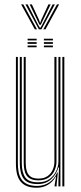

<svg xmlns="http://www.w3.org/2000/svg" viewBox="-20 -864 376 890"><path d="M150.2 6.2Q125.8 6.2 108.6 0.1Q91.5 -6 80.8 -16.8Q70 -27.5 64 -41.8Q58 -56 55.9 -72.4Q53.8 -88.8 53.8 -106V-600H62.8V-107.2Q62.8 -86.8 66.1 -67.8Q69.5 -48.8 78.9 -34Q88.2 -19.2 106 -10.8Q123.8 -2.2 152.2 -2.2Q184.5 -2.2 208.5 -18.6Q232.5 -35 245 -64.2H248L242.5 -9.2V0H233.2V-5.2L239.8 -45H237.8Q225 -21.2 202.2 -7.5Q179.5 6.2 150.2 6.2ZM269 0V-600H278.2V0ZM157.8 -28Q136.5 -28 123.1 -34.2Q109.8 -40.5 102.6 -51.6Q95.5 -62.8 92.8 -77.6Q90 -92.5 90 -109.5V-600H99.2V-110Q99.2 -88.5 103.9 -71.9Q108.5 -55.2 121.2 -45.8Q134 -36.2 158.8 -36.2Q184.5 -36.2 200.8 -47.9Q217 -59.5 224.6 -77.5Q232.2 -95.5 232.2 -114.5V-600H241.8V-114.8Q241.8 -94.2 233 -74.1Q224.2 -54 205.8 -41Q187.2 -28 157.8 -28ZM154 -10.8Q107.8 -10.8 89.8 -35.2Q71.8 -59.8 71.8 -107.5V-600H81V-108.2Q81 -65 97.1 -42Q113.2 -19 156.5 -19Q189 -19 209.9 -34.2Q230.8 -49.5 240.8 -71.9Q250.8 -94.2 250.8 -115.5V-600H260V0H250.8V-22.2L253.5 -87.8H250.5Q242.2 -56.5 217.4 -33.5Q192.5 -10.5 154 -10.8ZM183.5 -676.8V-684.5H225.2V-676.8ZM108 -645V-653H149.8V-645ZM108 -660.8V-668.8H149.8V-660.8ZM108 -676.8V-684.5H149.8V-676.8ZM183.5 -645V-653H225.2V-645ZM183.5 -660.8V-668.8H225.2V-660.8ZM78 -843.5H88.2L151.5 -728H141.5ZM98 -843.5H108.2L156.2 -750.2L164.5 -735.8H167.8L175.8 -750.2L224 -843.5H234.2L172 -728H160.2ZM117.5 -843.5H127.8L161.2 -771.5L165 -759.2H167.2L171 -771.5L204.5 -843.5H214.8L176.2 -764.5L169.2 -749.2H163L155.8 -764.5ZM244 -843.5H254L190.8 -728H180.8Z"/></svg>

Font: Big Shoulders Inline Display Thin Light
Style: Regular
Weight: 300
Version: Version 2.002